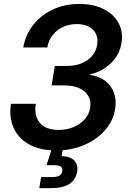

<svg xmlns="http://www.w3.org/2000/svg" viewBox="-20 -759 658 983"><path d="M267.6 11.2Q184.1 11.2 128.7 -20Q73.2 -51.3 49.3 -105.5Q25.4 -159.7 36.1 -227.5H163.1Q156.7 -186 168.5 -155.8Q180.2 -125.5 208.5 -109.6Q236.8 -93.8 279.8 -93.8Q321.3 -93.8 356 -108.2Q390.6 -122.6 413.3 -147.9Q436 -173.3 441.4 -206.1Q447.3 -240.7 432.6 -266.8Q418 -293 386 -307.4Q354 -321.8 307.1 -321.8H244.1L260.7 -421.4H323.7Q364.7 -421.4 397.5 -434.8Q430.2 -448.2 451.2 -472.2Q472.2 -496.1 477.1 -528.8Q482.9 -560.5 471.7 -584.7Q460.4 -608.9 435.3 -622.3Q410.2 -635.7 372.6 -635.7Q334.5 -635.7 302.7 -621.1Q271 -606.4 249.8 -579.8Q228.5 -553.2 222.2 -516.1H99.1Q110.4 -581.1 149.9 -631.3Q189.5 -681.6 250.5 -710.2Q311.5 -738.8 386.7 -738.8Q458.5 -738.8 510.3 -712.6Q562 -686.5 586.7 -641.6Q611.3 -596.7 602.1 -540Q592.3 -478.5 547.9 -435.5Q503.4 -392.6 440.4 -377.9L439.9 -376Q488.8 -368.7 520 -344Q551.3 -319.3 564 -282.2Q576.7 -245.1 569.3 -200.2Q559.6 -139.6 517.3 -91.8Q475.1 -43.9 410.4 -16.4Q345.7 11.2 267.6 11.2ZM181.2 204.1 190.4 147.5H248.5Q272 147.5 284.2 140.1Q296.4 132.8 298.8 117.2Q301.3 102.1 291.7 94.5Q282.2 86.9 258.8 86.9H218.3L252.9 -22H306.2L302.2 0L295.4 40.5Q339.4 41.5 360.1 62.7Q380.9 84 375 119.6Q367.7 162.6 334.2 183.3Q300.8 204.1 245.6 204.1Z"/></svg>

Font: Inter 28pt SemiBold
Style: Italic
Weight: 600
Italic angle: -9.3988°
Designer: Rasmus Andersson
Foundry: rsms
Version: Version 4.001;git-66647c0bb